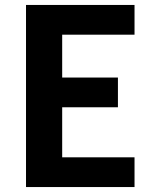

<svg xmlns="http://www.w3.org/2000/svg" viewBox="-20 -755 640 775"><path d="M85 0V-735H523V-615H231V-442H456V-322H231V-120H523V0Z"/></svg>

Font: Iosevka Custom Heavy Extended
Style: Regular
Weight: 900
Width: 7
Monospace: yes
Designer: Belleve Invis
Foundry: Belleve Invis
Version: Version 11.2.4; ttfautohint (v1.8.4)